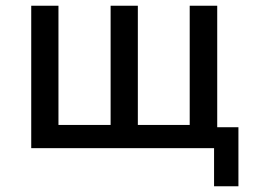

<svg xmlns="http://www.w3.org/2000/svg" viewBox="-20 -517 894 670"><path d="M727 133V0H89V-497H184V-81H366V-497H461V-81H642V-497H738V-73H812V133Z"/></svg>

Font: Nunito Sans 7pt SemiCondensed Medium
Style: Regular
Weight: 500
Width: 4
Designer: Vernon Adams
Foundry: Vernon Adams
Version: Version 3.101;gftools[0.9.27]